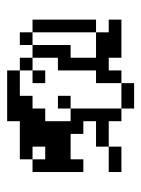

<svg xmlns="http://www.w3.org/2000/svg" viewBox="51 -412 397 540"><g transform="rotate(-90 250.0 -142.5)"><path d="M35.7 -35.7V0H107.1V-35.7ZM107.1 -71.4V-35.7H178.6V0H214.3V-142.9H178.6V-214.3H214.3V-250H250V-285.7H321.4V-321.4H178.6V-285.7H71.4V-250H107.1V-214.3H71.4V-250H35.7V-107.1H71.4V-142.9H142.9V-107.1H178.6V-71.4ZM285.7 -71.4V0H321.4V-35.7H357.1V0H464.3V-35.7H428.6V-71.4H357.1V-142.9H392.9V-250H357.1V-178.6H321.4V-71.4ZM428.6 -250V-71.4H464.3V-250ZM428.6 -250V-285.7H392.9V-250ZM357.1 -250V-285.7H321.4V-250ZM214.3 -178.6V-142.9H250V-178.6ZM214.3 0V35.7H285.7V0ZM285.7 -250V-214.3H321.4V-250Z"/></g></svg>

Font: Gossip Icons Low Pixel
Style: Regular
Weight: 500
Designer: Deborah Khodanovich
Version: Version 1.001;Glyphs 3.3.1 (3343)